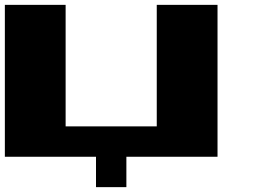

<svg xmlns="http://www.w3.org/2000/svg" viewBox="-20 -770 1040 790"><path d="M0 -437.5V-750H125H250V-500V-250H437.5H625V-500V-750H750H875V-437.5V-125H687.5H500V-62.5V0H437.5H375V-62.5V-125H187.5H0Z"/></svg>

Font: Press Start 2P
Style: Regular
Weight: 500
Monospace: yes
Version: Version 2.14